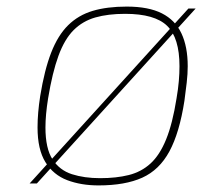

<svg xmlns="http://www.w3.org/2000/svg" viewBox="-20 -557 614 583"><path d="M70 0 552 -531H574L92 0ZM279 6Q226 6 184 -10Q142 -26 118 -64.5Q94 -103 94 -170Q94 -192 96 -215.5Q98 -239 102 -265Q115 -345 135.5 -397.5Q156 -450 187 -480.5Q218 -511 261.5 -524Q305 -537 365 -537Q431 -537 471.5 -516.5Q512 -496 531 -455.5Q550 -415 550 -356Q550 -333 547 -306.5Q544 -280 540 -251Q525 -154 494.5 -97.5Q464 -41 412 -17.5Q360 6 279 6ZM284 -16Q333 -16 371 -25.5Q409 -35 437 -60.5Q465 -86 484.5 -134Q504 -182 516 -258Q521 -287 523 -311Q525 -335 525 -356Q525 -442 487.5 -478.5Q450 -515 360 -515Q308 -515 269.5 -504Q231 -493 203.5 -465.5Q176 -438 157.5 -387.5Q139 -337 126 -258Q122 -233 120 -211Q118 -189 118 -170Q118 -106 139.5 -73Q161 -40 198.5 -28Q236 -16 284 -16Z"/></svg>

Font: Exo Thin Thin
Style: Italic
Weight: 250
Italic angle: -9°
Version: Version 2.000